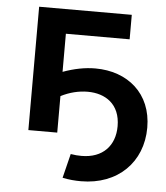

<svg xmlns="http://www.w3.org/2000/svg" viewBox="-52 -581 718 828"><g transform="rotate(5 306.5 -167.0)"><path d="M84 0H209V-158C246 -177 286 -187 325 -187C401 -187 466 -146 466 -50C466 34 414 91 322 91C307 91 292 90 275 87L249 192C277 198 304 200 329 200C488 200 594 95 594 -55C594 -203 489 -290 349 -290C305 -290 258 -281 209 -263V-428H485V-534H84Z"/></g></svg>

Font: Chess Sans SemiBold
Style: Regular
Weight: 600
Designer: Wolf Bōese
Foundry: Wolf Bōese
Version: Version 7.223;Glyphs 3.3 (3306)